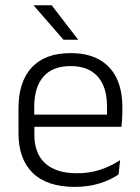

<svg xmlns="http://www.w3.org/2000/svg" viewBox="-20 -702 532 732"><path d="M265 10.5Q159.5 10.5 105 -42.5Q50.5 -95.5 50.5 -193.5V-288.5Q50.5 -390.5 101.2 -445Q152 -499.5 249 -499.5Q314 -499.5 358 -475Q402 -450.5 424.2 -404.5Q446.5 -358.5 446.5 -294V-276.5Q446.5 -262 445.5 -247.5Q444.5 -233 443 -218.5H387Q388 -240.5 388 -260.2Q388 -280 388 -296.5Q388 -345.5 372.2 -379.8Q356.5 -414 325.8 -432Q295 -450 249 -450Q180.5 -450 145.5 -409.8Q110.5 -369.5 110.5 -293.5V-246L111 -238V-187.5Q111 -154 120.8 -127Q130.5 -100 150.8 -80.8Q171 -61.5 201.8 -51.5Q232.5 -41.5 273.5 -41.5Q321 -41.5 361.8 -54.8Q402.5 -68 438 -91.5L432 -37Q401 -15.5 358.5 -2.5Q316 10.5 265 10.5ZM82 -218.5V-265H429.5V-218.5ZM177 -682 277 -552V-550.5H222L108.5 -681V-682Z"/></svg>

Font: Anek Gurmukhi Light
Style: Regular
Weight: 300
Designer: Sarang Kulkarni (Gurmukhi), Yesha Goshar (Latin)
Foundry: Ek Type
Version: Version 1.003